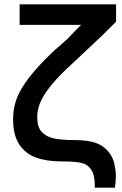

<svg xmlns="http://www.w3.org/2000/svg" viewBox="-20 -740 558 880"><path d="M414.5 120Q414.5 115.5 414.5 111Q414.5 63 398.5 38.2Q382.5 13.5 353.8 6.8Q325 0 272 0H265.5Q194 0 145.2 -17.8Q96.5 -35.5 68.2 -78.2Q40 -121 40 -193Q40 -236.5 52.2 -275.8Q64.5 -315 95.8 -360.5Q127 -406 184 -465Q211 -492 232 -511.2Q253 -530.5 287 -559.5Q299.5 -572.5 317.2 -591Q335 -609.5 351.5 -626H70V-720H512V-640.5L450.5 -579.5Q427.5 -557.5 389.5 -521.8Q351.5 -486 284.5 -423.5Q234 -375 205 -337Q176 -299 163.2 -267Q150.5 -235 150.5 -202.5Q150.5 -158.5 170.8 -136Q191 -113.5 226.2 -105.8Q261.5 -98 319.5 -98Q379.5 -98 415 -86.5Q450.5 -75 474 -48.2Q497.5 -21.5 504.2 10.5Q511 42.5 511 67Q511 92 506.5 120Z"/></svg>

Font: Vela Sans SemBd
Style: Regular
Weight: 600
Designer: Principal design: Mikhail Sharanda - project Manrope.
Design modification: Ravid Balaliev
Foundry: Mikhail Sharanda
Version: Version 1.001